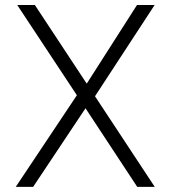

<svg xmlns="http://www.w3.org/2000/svg" viewBox="-20 -730 675 750"><path d="M41.5 0 280.3 -357.9 47.4 -710.4H116.2L318.8 -403.3L515.1 -710.4H584L351.1 -354L584.5 0H516.1L314 -307.1L109.4 0Z"/></svg>

Font: Comme ExtraLight
Style: Regular
Weight: 250
Version: Version 1.000;gftools[0.9.27]